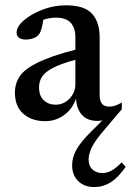

<svg xmlns="http://www.w3.org/2000/svg" viewBox="-20 -456 504 740"><path d="M449.5 -35 376 51.5Q344.5 89 333 114Q321.5 139 321.5 158Q321.5 183.5 336.5 197.2Q351.5 211 374.5 211Q390.5 211 407.8 202.5Q425 194 449 170L464.5 187Q435 229 406 247Q377 265 343 265Q305.5 265 281.8 242.2Q258 219.5 258 180.5Q258 152 273.5 122.5Q289 93 332.5 50L374.5 8Q365 10 355.5 10Q316.5 10 295.8 -13.2Q275 -36.5 273 -76Q259.5 -36 227 -12.5Q194.5 11 154.5 11Q103 11 70.2 -17.2Q37.5 -45.5 37.5 -99.5Q37.5 -134.5 56.5 -162.5Q75.5 -190.5 126 -215.2Q176.5 -240 270.5 -264.5V-314Q270.5 -348 252.8 -368Q235 -388 195 -388Q172.5 -388 147 -380Q144 -359 139.5 -343.8Q135 -328.5 128 -321Q120 -312.5 107.2 -308Q94.5 -303.5 81.5 -303.5Q44 -303.5 44 -330.5Q44 -353.5 72.2 -377.8Q100.5 -402 144 -418.8Q187.5 -435.5 234 -435.5Q305.5 -435.5 334.8 -403Q364 -370.5 364 -313V-88.5Q364 -45 401 -45Q423.5 -45 449.5 -61ZM130.5 -119.5Q130.5 -86.5 148.8 -69.5Q167 -52.5 194 -52.5Q225.5 -52.5 248 -76Q270.5 -99.5 270.5 -131V-225.5Q213.5 -210 183.2 -194Q153 -178 141.8 -160Q130.5 -142 130.5 -119.5Z"/></svg>

Font: Newsreader Text Medium
Style: Regular
Weight: 500
Designer: Hugues Gentile
Foundry: Production Type
Version: Version 1.001